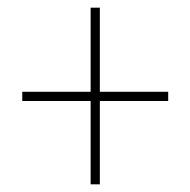

<svg xmlns="http://www.w3.org/2000/svg" viewBox="-20 -603 496 500"><path d="M240 -364H418V-340H240V-123H216V-340H38V-364H216V-583H240Z"/></svg>

Font: Noto Sans Bengali Condensed Thin
Style: Regular
Weight: 100
Width: 3
Designer: Joana Ranito - Universal Thirst; Jelle Bosma - Monotype Design Team
Foundry: Universal Thirst ehf.
Version: Version 3.000; ttfautohint (v1.8.4.7-5d5b)